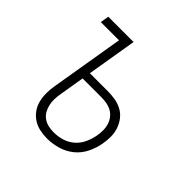

<svg xmlns="http://www.w3.org/2000/svg" viewBox="-142 -648 783 783"><g transform="rotate(45 250.0 -256.0)"><path d="M231 8Q209 8 188 3.5Q167 -1 149.5 -12.5Q132 -24 120 -41Q108 -58 103 -78.5Q98 -99 98 -121Q98 -143 102 -166L155 -483H50L56 -520H202L166 -304H268Q291 -304 312 -300.5Q333 -297 351.5 -287Q370 -277 382.5 -261Q395 -245 402 -225.5Q409 -206 409.5 -184Q410 -162 406 -140Q401 -110 387 -80.5Q373 -51 348 -30.5Q323 -10 292 -1Q261 8 231 8ZM232 -29Q256 -29 279.5 -36Q303 -43 322 -59.5Q341 -76 351.5 -99Q362 -122 366 -145Q369 -162 369 -178Q369 -194 364.5 -208.5Q360 -223 351 -235Q342 -247 329 -254.5Q316 -262 300.5 -265Q285 -268 269 -268H160L142 -160Q139 -143 138.5 -127Q138 -111 141.5 -95.5Q145 -80 152.5 -67Q160 -54 172.5 -45Q185 -36 200.5 -32.5Q216 -29 232 -29Z"/></g></svg>

Font: Iosevka Curly Extralight
Style: Italic
Weight: 200
Italic angle: -9°
Monospace: yes
Designer: Belleve Invis
Foundry: Belleve Invis
Version: Version 22.1.2; ttfautohint (v1.8.4)